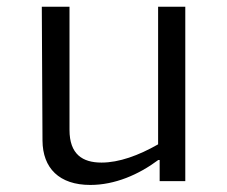

<svg xmlns="http://www.w3.org/2000/svg" viewBox="-20 -526 660 558"><path d="M101.5 -506.5 103.5 -117.5C104 -37.5 152 11.5 242.5 11.5C314 11.5 383 -18.5 440 -61H444V0.5H518.5V-506.5H439.5V-106.5C382.5 -74 326 -53.5 275 -53.5C220 -53.5 182 -77.5 182 -148.5V-506.5Z"/></svg>

Font: Monaspace Argon Light
Style: Regular
Weight: 300
Designer: Riley Cran & the Lettermatic Team
Foundry: Lettermatic
Version: Version 1.000 (Monaspace Argon)